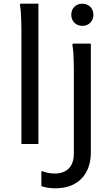

<svg xmlns="http://www.w3.org/2000/svg" viewBox="-20 -780 608 1040"><path d="M96 -588V0H188V-760H90L88 -752C96 -716 96 -628 96 -588ZM426 -640C460 -640 486 -664 486 -700C486 -736 460 -760 426 -760C392 -760 366 -736 366 -700C366 -664 392 -640 426 -640ZM380 -372V52C380 124 340 160 276 160C248 160 228 154 212 148H204V228C220 234 244 240 280 240C416 240 472 148 472 48V-544H374L372 -536C380 -500 380 -412 380 -372Z"/></svg>

Font: Kufam Arabic Latin Roman Normal
Style: Regular
Weight: 400
Designer: Wael Morcos & Artur Schmal
Version: Version 1.200;PS 001.200;hotconv 1.0.88;makeotf.lib2.5.64775